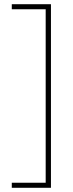

<svg xmlns="http://www.w3.org/2000/svg" viewBox="-20 -734 346 912"><path d="M36 134H197V-690H36V-714H222V158H36Z"/></svg>

Font: Noto Sans Lao UI ExtCond Thin
Style: Regular
Weight: 100
Width: 2
Designer: Monotype Design Team
Foundry: Monotype Imaging Inc.
Version: Version 2.000; ttfautohint (v1.8.4.7-5d5b)